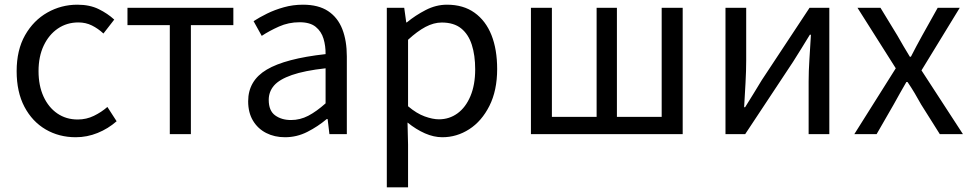

<svg xmlns="http://www.w3.org/2000/svg" viewBox="-20 -577 4178 826"><path d="M305.9 13.4Q233.9 13.4 176.3 -20.3Q118.7 -54 85.1 -117.6Q51.6 -181.2 51.6 -271Q51.6 -361.9 87.9 -425.7Q124.2 -489.4 183.9 -523.1Q243.5 -556.8 312.8 -556.8Q366 -556.8 404.6 -537.8Q443.1 -518.9 471.5 -492.7L425 -432.8Q401.8 -454.3 375.4 -467.4Q349.1 -480.5 317.1 -480.5Q267.7 -480.5 228.9 -454.2Q190.2 -427.8 168 -380.8Q145.8 -333.8 145.8 -271Q145.8 -208.7 167.2 -161.8Q188.7 -114.9 226.6 -88.9Q264.5 -62.9 314.3 -62.9Q351.7 -62.9 384 -78.7Q416.3 -94.4 442 -116.9L481.7 -55.4Q445.2 -23.3 399.9 -5Q354.6 13.4 305.9 13.4Z M710.5 0V-469H528.4V-543.4H983.9V-469H801.2V0Z M1206.2 13.4Q1160.9 13.4 1125.1 -4.9Q1089.2 -23.2 1068.4 -57.9Q1047.6 -92.5 1047.6 -141.3Q1047.6 -230.1 1127.5 -277.5Q1207.3 -325 1380.7 -344.2Q1381.1 -379.4 1371.8 -410.5Q1362.5 -441.7 1338.2 -461.5Q1313.9 -481.3 1269 -481.3Q1221.6 -481.3 1180.1 -462.8Q1138.7 -444.3 1106 -422.7L1070.9 -486Q1096 -502.3 1128.8 -518.5Q1161.6 -534.7 1200.9 -545.7Q1240.1 -556.8 1283.5 -556.8Q1350.2 -556.8 1391.8 -529.1Q1433.3 -501.4 1452.7 -451.5Q1472.1 -401.6 1472.1 -334V0H1397.2L1389.5 -64.9H1385.7Q1347.6 -32.7 1302.3 -9.7Q1256.9 13.4 1206.2 13.4ZM1231.8 -60.6Q1271 -60.6 1306.3 -79Q1341.5 -97.4 1380.7 -132.4V-283.2Q1289.7 -273.1 1235.8 -254.3Q1182 -235.5 1159 -209.1Q1136.1 -182.6 1136.1 -147.4Q1136.1 -100.4 1163.9 -80.5Q1191.6 -60.6 1231.8 -60.6Z M1644.1 229V-543.4H1719L1727.7 -480.5H1730.1Q1767.2 -511.1 1811.5 -533.9Q1855.9 -556.8 1902.9 -556.8Q1973.4 -556.8 2021.5 -522.3Q2069.7 -487.8 2094.3 -426.1Q2118.8 -364.3 2118.8 -280Q2118.8 -187.5 2085.5 -121.5Q2052.3 -55.6 1998.7 -21.1Q1945.1 13.4 1882.9 13.4Q1846.3 13.4 1808.2 -3.3Q1770.1 -20 1733.2 -49.9L1735.5 45.2V229ZM1868.3 -63.7Q1913 -63.7 1948.3 -89.4Q1983.6 -115.2 2003.9 -163.6Q2024.3 -212 2024.3 -278.8Q2024.3 -339.2 2009.7 -384.5Q1995.1 -429.8 1963.8 -454.9Q1932.5 -480.1 1880.4 -480.1Q1846.3 -480.1 1810.6 -461.3Q1775 -442.4 1735.5 -405.9V-119.9Q1772.4 -88.7 1807 -76.2Q1841.6 -63.7 1868.3 -63.7Z M2264.1 0V-543.4H2354.3V-74.3H2546.7V-543.4H2634V-74.3H2826.6V-543.4H2917V0Z M3101.1 0V-543.4H3190.2V-316.1Q3190.2 -273.5 3187.3 -220.9Q3184.4 -168.3 3181.3 -115.7H3185.5Q3201.3 -141.1 3221.8 -174.2Q3242.4 -207.3 3257.2 -232.3L3462.7 -543.4H3547.8V0H3458.8V-226.7Q3458.8 -269.9 3462.2 -322.5Q3465.5 -375.1 3468.7 -427.7H3464.1Q3448.9 -402.7 3428.2 -369.2Q3407.6 -335.7 3391.8 -311.1L3185.9 0Z M3655.4 0 3833.7 -283.2 3669 -543.4H3767.9L3840.6 -424.1Q3853.4 -400.9 3866.9 -378.5Q3880.4 -356.2 3894.3 -332.8H3898.7Q3910.3 -356.2 3922.5 -378.5Q3934.6 -400.9 3947.3 -424.1L4014 -543.4H4108.9L3944.3 -274.2L4122.6 0H4023.1L3943 -127.2Q3929.4 -151.8 3914.8 -176.5Q3900.1 -201.2 3884.3 -224.2H3879.3Q3865.6 -201.2 3852.1 -176.7Q3838.5 -152.2 3824.5 -127.2L3751.3 0Z"/></svg>

Font: Noto Sans JP
Style: Regular
Weight: 100
Designer: Ryoko NISHIZUKA 西塚涼子 (kana, bopomofo & ideographs); Paul D. Hunt (Latin, Greek & Cyrillic); Sandoll Communications 산돌커뮤니
Foundry: Adobe
Version: Version 2.004;hotconv 1.0.118;makeotfexe 2.5.65603